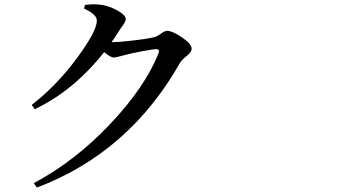

<svg xmlns="http://www.w3.org/2000/svg" viewBox="-20 -803 1540 878"><path d="M490.2 -610.4H498Q528.3 -610.4 595.7 -618.7Q663.1 -627 683.6 -632.8Q697.3 -635.7 715.8 -648.9Q734.4 -662.1 744.1 -662.1Q767.6 -662.1 812 -632.3Q856.4 -602.5 856.4 -579.1Q856.4 -565.4 833.5 -546.9Q810.5 -528.3 803.7 -516.6Q570.3 -104.5 148.4 54.7L134.8 34.2Q322.3 -65.4 482.4 -234.4Q642.6 -403.3 705.1 -559.6Q711.9 -578.1 695.3 -578.1Q679.7 -578.1 630.9 -568.8Q582 -559.6 556.6 -552.7Q509.8 -540 501 -540Q485.4 -540 456.1 -564.5Q316.4 -387.7 138.7 -303.7L125 -323.2Q238.3 -411.1 330.6 -535.6Q422.9 -660.2 422.9 -709Q422.9 -737.3 364.3 -763.7L368.2 -780.3Q401.4 -785.2 433.6 -782.2Q474.6 -778.3 514.6 -756.3Q554.7 -734.4 554.7 -716.8Q554.7 -708 551.3 -701.7Q547.9 -695.3 540 -684.6Q532.2 -673.8 526.4 -665Q507.8 -634.8 490.2 -610.4Z"/></svg>

Font: Bpmf Zihi Serif SemiBold
Style: SemiBold
Weight: 600
Foundry: But Ko
Version: Version 1.320